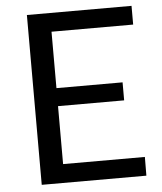

<svg xmlns="http://www.w3.org/2000/svg" viewBox="-52 -761 682 807"><g transform="rotate(-5 289.0 -358.0)"><path d="M533.5 -79 533 0H91.5V-716.5H533V-637.5H188.5V-399.5H467.5V-323.5H188.5V-79Z"/></g></svg>

Font: Lato
Style: Regular
Weight: 400
Designer: Lukasz Dziedzic with Adam Twardoch and Botio Nikoltchev
Foundry: tyPoland Lukasz Dziedzic
Version: Version 2.015; 2015-08-06; http://www.latofonts.com/